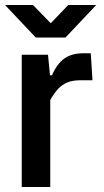

<svg xmlns="http://www.w3.org/2000/svg" viewBox="-34 -748 414 768"><path d="M53 0V-529H158L166 -447H174Q194 -493 223.5 -514Q253 -535 300 -535H329L336 -427H289Q257 -427 236 -418.5Q215 -410 199 -393Q183 -376 167 -348V0ZM109 -598 -14 -728H98L169 -655L239 -728H351L228 -598Z"/></svg>

Font: Hubot Sans Medium
Style: Regular
Weight: 500
Designer: Deni Anggara
Foundry: GitHub, Inc., Subsidiary of Microsoft Corporation
Version: Version 2.000